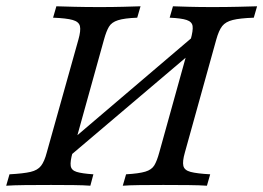

<svg xmlns="http://www.w3.org/2000/svg" viewBox="-27 -591 838 611"><path d="M363.7 0 374.2 -36.3Q415.3 -38.7 435.5 -44.8Q455.6 -50.8 464.1 -64.9Q472.6 -79 479.8 -105.6L579.8 -465.3Q587.9 -494.4 585.9 -508.1Q583.9 -521.8 566.9 -527.4Q550 -533.1 512.9 -534.7L523.4 -571Q542.7 -570.2 575.4 -569.4Q608.1 -568.5 648.4 -568.5Q692.7 -568.5 729.8 -569.4Q766.9 -570.2 791.1 -571L780.6 -534.7Q736.3 -533.1 713.7 -527.4Q691.1 -521.8 680.2 -508.1Q669.4 -494.4 661.3 -465.3L561.3 -105.6Q553.2 -77.4 556.5 -63.3Q559.7 -49.2 579.4 -44Q599.2 -38.7 641.9 -36.3L631.5 0Q609.7 -1.6 573 -2Q536.3 -2.4 492.7 -2.4Q451.6 -2.4 418.1 -2Q384.7 -1.6 363.7 0ZM-7.3 0 3.2 -36.3Q47.6 -38.7 70.2 -44Q92.7 -49.2 103.6 -63.3Q114.5 -77.4 121.8 -105.6L222.6 -465.3Q230.6 -493.5 227.4 -507.7Q224.2 -521.8 204.4 -527.4Q184.7 -533.1 141.9 -534.7L152.4 -571Q174.2 -570.2 210.1 -569.4Q246 -568.5 291.1 -568.5Q330.6 -568.5 364.5 -569.4Q398.4 -570.2 420.2 -571L409.7 -534.7Q368.5 -533.1 348.4 -526.6Q328.2 -520.2 319.8 -506Q311.3 -491.9 304 -465.3L204 -105.6Q196 -77.4 198 -63.3Q200 -49.2 216.9 -44Q233.9 -38.7 270.2 -36.3L260.5 0Q240.3 -1.6 207.3 -2Q174.2 -2.4 135.5 -2.4Q89.5 -2.4 52.8 -2Q16.1 -1.6 -7.3 0ZM170.2 -73.4 172.6 -121 619.4 -501.6 616.9 -452.4Z"/></svg>

Font: Playfair 9pt
Style: Italic
Weight: 400
Italic angle: -15.6°
Designer: Claus Eggers Sørensen
Foundry: Claus Eggers Sørensen
Version: Version 2.001;gftools[0.9.30]